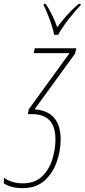

<svg xmlns="http://www.w3.org/2000/svg" viewBox="-58 -964 438 994"><path d="M59 10Q129 10 172.5 -29Q216 -68 236 -126.5Q256 -185 256 -242Q256 -388 121 -398L331 -687L337 -714H122L117 -689H302L91 -398L86 -373H109Q229 -373 229 -242Q229 -192 213 -139.5Q197 -87 160 -51Q123 -15 61 -15Q2 -15 -38 -44V-15Q-2 10 59 10ZM222 -784H243Q264 -822 297.5 -865Q331 -908 359 -936L360 -944H349Q316 -916 287.5 -884Q259 -852 238 -823Q227 -856 210.5 -888.5Q194 -921 179 -944H169L168 -936Q181 -913 199 -864Q217 -815 222 -784Z"/></svg>

Font: Noto Sans Display Condensed Thin
Style: Italic
Weight: 250
Width: 3
Italic angle: -12°
Designer: Monotype Design Team
Foundry: Monotype Imaging Inc.
Version: Version 1.900